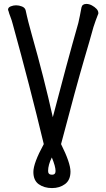

<svg xmlns="http://www.w3.org/2000/svg" viewBox="-20 -737 540 978"><path d="M245 221Q205 221 177.5 201.5Q150 182 150 139Q150 94 203 -3Q132 -299 45 -614Q40 -634 33 -651.5Q26 -669 23 -682Q21 -684 21 -688Q21 -699 34.5 -704.5Q48 -710 62 -710Q77 -710 92 -704Q107 -698 110.5 -685Q114 -672 117 -656Q119 -644 142 -560Q204 -342 249 -140Q320 -413 379 -620Q387 -655 395 -699Q399 -717 420 -717Q434 -717 448 -709.5Q462 -702 471.5 -692Q481 -682 481 -670Q481 -665 479 -663Q467 -633 456 -599Q436 -526 410 -439Q368 -296 291 -3Q339 93 339 137Q339 180 311.5 200.5Q284 221 245 221ZM245 153Q263 153 263 134Q263 111 244 65Q225 103 225 134Q225 153 245 153Z"/></svg>

Font: LXGW WenKai Mono TC
Style: Bold
Weight: 700
Designer: LXGW / Fontworks Inc.
Foundry: LXGW / Fontworks Inc.
Version: Version 1.330